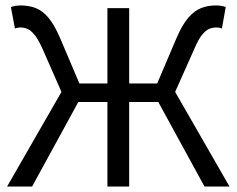

<svg xmlns="http://www.w3.org/2000/svg" viewBox="-20 -686 870 706"><path d="M6 0 206 -348 137 -505Q121 -541 107 -558Q93 -575 80.5 -580Q68 -585 55 -585Q50 -585 44.5 -584Q39 -583 35 -581L20 -660Q28 -663 37.5 -664.5Q47 -666 56 -666Q86 -666 111 -656.5Q136 -647 158 -621Q180 -595 201 -546L272 -379H375V-656H455V-379H558L629 -546Q650 -595 672.5 -621Q695 -647 720 -656.5Q745 -666 774 -666Q784 -666 793.5 -664.5Q803 -663 810 -660L796 -581Q792 -583 786.5 -584Q781 -585 776 -585Q762 -585 749.5 -580Q737 -575 723 -558Q709 -541 694 -505L624 -348L824 0H732L562 -311H455V0H375V-311H268L98 0Z"/></svg>

Font: Source Sans 3
Style: Regular
Weight: 400
Designer: Paul D. Hunt
Foundry: Adobe
Version: Version 3.046;hotconv 1.0.118;makeotfexe 2.5.65603